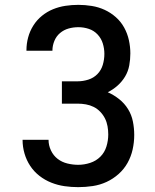

<svg xmlns="http://www.w3.org/2000/svg" viewBox="-20 -763 640 791"><path d="M302 8Q274 8 246 4Q218 0 191.5 -10.5Q165 -21 142.5 -38.5Q120 -56 104.5 -79.5Q89 -103 81 -130.5Q73 -158 73 -186Q73 -186 73 -186.5Q73 -187 73 -187H180Q180 -164 190 -143Q200 -122 217.5 -108.5Q235 -95 257.5 -89.5Q280 -84 302 -84Q327 -84 351.5 -92Q376 -100 393.5 -117.5Q411 -135 418.5 -159.5Q426 -184 426 -209Q426 -226 423 -243Q420 -260 412.5 -275Q405 -290 393 -302.5Q381 -315 366 -322.5Q351 -330 334 -333Q317 -336 300 -336H235V-428H300Q322 -428 344 -435Q366 -442 381.5 -458Q397 -474 403.5 -496Q410 -518 410 -541Q410 -563 403.5 -584Q397 -605 382 -621Q367 -637 346 -644Q325 -651 303 -651Q282 -651 262.5 -645.5Q243 -640 227.5 -627Q212 -614 204 -594.5Q196 -575 196 -555Q196 -555 196 -554.5Q196 -554 196 -554H89Q89 -555 89 -555.5Q89 -556 89 -557Q89 -583 96 -609Q103 -635 117.5 -658Q132 -681 153 -698Q174 -715 198.5 -725Q223 -735 249.5 -739Q276 -743 303 -743Q330 -743 358 -738.5Q386 -734 411 -722.5Q436 -711 457 -692.5Q478 -674 491.5 -649.5Q505 -625 511 -597.5Q517 -570 517 -543Q517 -518 512.5 -493.5Q508 -469 495.5 -448Q483 -427 464.5 -410.5Q446 -394 424 -383Q449 -372 471 -354.5Q493 -337 507.5 -313.5Q522 -290 527.5 -262.5Q533 -235 533 -207Q533 -177 526.5 -147.5Q520 -118 505.5 -92Q491 -66 468.5 -46Q446 -26 419 -13.5Q392 -1 362 3.5Q332 8 302 8Z"/></svg>

Font: Iosevka Custom SmBdEx
Style: Regular
Weight: 600
Width: 7
Monospace: yes
Designer: Belleve Invis
Foundry: Belleve Invis
Version: Version 11.2.4; ttfautohint (v1.8.4)